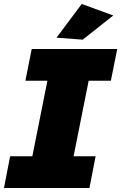

<svg xmlns="http://www.w3.org/2000/svg" viewBox="-31 -948 611 968"><path d="M381 -928 540 -870 386 -748 254 -758ZM528 -541H416L340 -160H451L420 0H-11L20 -160H132L208 -541H97L129 -701H560Z"/></svg>

Font: TypoPRO Montserrat Alternates
Style: Italic
Weight: 800
Italic angle: -11.3°
Designer: Julieta Ulanovsky
Foundry: Julieta Ulanovsky
Version: Version 6.001